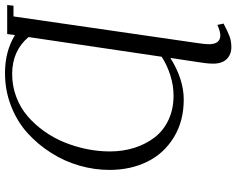

<svg xmlns="http://www.w3.org/2000/svg" viewBox="-109 -642 950 772"><g transform="rotate(-90 366.0 -256.0)"><path d="M68.8 -291Q68.8 -351.1 85.9 -411.1Q103 -471.2 137 -524.9Q170.9 -578.6 217 -620.4Q263.2 -662.1 325.7 -686.5Q388.2 -710.9 458 -710.9Q545.9 -710.9 610.8 -670.9L615.2 -702.1H731.9L729 -676.8H686L579.1 61Q574.2 94.2 574.2 108.9Q574.2 154.8 609.9 154.8Q626 154.8 651.9 143.1L657.2 168Q621.6 186.5 603.5 192.9Q585.4 199.2 562 199.2Q533.2 199.2 514.6 180.7Q496.1 162.1 496.1 126Q496.1 106 499 87.9L519 -45.9Q432.6 7.8 352.1 7.8Q264.6 7.8 199.5 -32.2Q134.3 -72.3 101.6 -139.4Q68.8 -206.5 68.8 -291ZM143.1 -289.1Q143.1 -236.8 157.5 -191.2Q171.9 -145.5 199 -109.9Q226.1 -74.2 269.5 -53.7Q313 -33.2 367.2 -33.2Q409.2 -33.2 450.7 -46.6Q492.2 -60.1 523.9 -81.1L603 -616.2Q547.9 -682.1 454.1 -682.1Q405.8 -682.1 362.1 -665.5Q318.4 -648.9 284.9 -620.1Q251.5 -591.3 224.1 -553Q196.8 -514.6 179.2 -470.9Q161.6 -427.2 152.3 -380.9Q143.1 -334.5 143.1 -289.1Z"/></g></svg>

Font: Dihjauti S
Style: Italic
Weight: 400
Italic angle: -9°
Designer: T. Christopher White
Version: Version 3.0.0